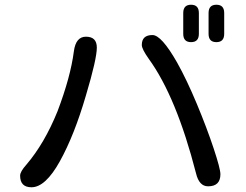

<svg xmlns="http://www.w3.org/2000/svg" viewBox="-20 -804 1040 811"><path d="M389 -603Q389 -555 343 -401Q294 -233 233 -123Q172 -13 113 -13Q65 -13 65 -62Q65 -79 91 -108Q168 -198 223 -334Q278 -479 292 -587Q300 -649 343 -649Q389 -649 389 -603ZM624 -656Q662 -656 728 -540Q769 -467 811.5 -365Q854 -263 882.5 -177Q911 -91 911 -68Q911 -17 859 -17Q821 -17 808 -72Q725 -395 608 -556Q579 -597 579 -614Q579 -656 624 -656ZM754 -749Q754 -784 787 -784Q820 -784 820 -749V-661Q820 -626 787 -626Q754 -626 754 -661ZM861 -749Q861 -784 894 -784Q927 -784 927 -749V-661Q927 -626 894 -626Q861 -626 861 -661Z"/></svg>

Font: 寒蝉全圆体
Style: Regular
Weight: 400
Designer: Warren2060
      Designed by Motoya company      

      [Varela Round]
      Joe Prince(Latin component); Avraham Cornf
Foundry: ChillType
Version: Version 3.200